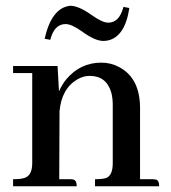

<svg xmlns="http://www.w3.org/2000/svg" viewBox="-20 -646 593 666"><path d="M221.7 -24.4H185.5L186.5 -259.8Q193.4 -338.9 249 -371.1Q269.5 -382.8 291 -382.8Q349.6 -382.8 366.2 -324.2Q371.1 -304.7 371.1 -283.2V-80.1Q371.1 -37.1 347.7 -28.3Q334 -24.4 309.6 -24.4V0H532.2Q532.2 -21.5 519.5 -23.4Q514.6 -24.4 507.8 -24.4H465.8V-270.5Q465.8 -375 393.6 -413.1Q365.2 -428.7 331.1 -428.7Q258.8 -428.7 210 -371.1Q194.3 -351.6 184.6 -329.1L179.7 -417H25.4V-392.6H91.8V-80.1Q91.8 -36.1 63.5 -28.3Q49.8 -24.4 25.4 -24.4V0H246.1Q246.1 -21.5 233.4 -23.4Q228.5 -24.4 221.7 -24.4ZM223.6 -626Q252.9 -626 297.9 -593.8Q335 -567.4 355.5 -567.4Q392.6 -567.4 407.2 -618.2Q408.2 -621.1 408.2 -622.1L428.7 -618.2Q413.1 -515.6 350.6 -504.9Q344.7 -503.9 338.9 -503.9Q309.6 -503.9 265.6 -536.1Q228.5 -562.5 208 -562.5Q172.9 -562.5 158.2 -520.5Q156.2 -513.7 154.3 -507.8L134.8 -511.7Q159.2 -619.1 223.6 -626Z"/></svg>

Font: Abhaya Libre SemiBold
Style: Regular
Weight: 600
Designer: Pushpananda Ekanayake, Sol Matas, Pathum Egodawatta
Foundry: Mooniak
Version: Version 1.050 ; ttfautohint (v1.6)